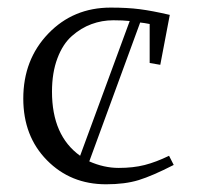

<svg xmlns="http://www.w3.org/2000/svg" viewBox="-20 -476 524 503"><path d="M41 -217.8Q41 -319.8 106.4 -387.9Q171.9 -456.1 270 -456.1Q314 -456.1 346.2 -451.9Q378.4 -447.8 424.8 -437L399.9 -306.2L372.1 -311V-413.1Q357.9 -416 347.2 -417L213.9 -53.2Q252.4 -36.1 291 -36.1Q329.1 -36.1 358.9 -43.7Q388.7 -51.3 422.9 -67.9L435.1 -43.9Q378.9 -15.1 343.3 -4.2Q307.6 6.8 257.8 6.8Q165 6.8 103 -56.2Q41 -119.1 41 -217.8ZM116.2 -235.8Q116.2 -120.6 189.9 -67.9L319.8 -420.9Q302.7 -422.9 276.9 -422.9Q247.1 -422.9 219.7 -412.8Q192.4 -402.8 168.5 -381.8Q144.5 -360.8 130.4 -323.2Q116.2 -285.6 116.2 -235.8Z"/></svg>

Font: Dehuti Alt
Style: Book
Weight: 400
Version: Version 1.2